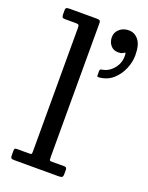

<svg xmlns="http://www.w3.org/2000/svg" viewBox="-146 -855 716 929"><g transform="rotate(20 212.0 -390.0)"><path d="M98.5 -725C106.2 -725 111.2 -724 113.5 -722C115.8 -720 117 -715.3 117 -708V-72C117 -64 116.4 -59.2 115.2 -57.5C114.1 -55.8 109.5 -55 101.5 -55H39.5C33.5 -55 29.9 -53.7 28.8 -51C27.6 -48.3 27 -44 27 -38V-18C27 -10 28.4 -5 31.2 -3C34.1 -1 39.2 0 46.5 0H273.5C282.2 0 288.2 -1 291.8 -3C295.2 -5 297 -10.7 297 -20V-42C297 -50.7 292.5 -55 283.5 -55H222.5C213.2 -55 208.2 -56.5 207.8 -59.5C207.2 -62.5 207 -68.3 207 -77V-762C207 -770.7 205.4 -775.8 202.2 -777.5C199.1 -779.2 193.2 -780 184.5 -780H47.5C41.2 -780 36.2 -779.2 32.5 -777.8C28.8 -776.2 27 -772 27 -765V-746C27 -739 27.8 -733.8 29.5 -730.2C31.2 -726.8 35.8 -725 43.5 -725ZM286.5 -721C286.5 -704.7 291.2 -690.8 300.8 -679.2C310.2 -667.8 323.2 -662 339.5 -662C344.8 -662 349.4 -662.3 353.2 -663C357.1 -663.7 361 -665.3 365 -668C367.7 -669.7 370.1 -671 372.2 -672C374.4 -673 375.7 -671.5 376 -667.5C378.7 -638.8 371.8 -614.2 355.5 -593.5C339.2 -572.8 319.7 -560.7 297 -557C293.3 -556.7 290.3 -555.8 288 -554.5C285.7 -553.2 284.5 -550.2 284.5 -545.5V-524C284.5 -519.7 285.5 -517.2 287.5 -516.8C289.5 -516.2 292.3 -516.2 296 -516.5C323.7 -519.2 346.9 -529 365.8 -546C384.6 -563 398.9 -583.3 408.8 -607C418.6 -630.7 423.5 -653.7 423.5 -676C423.5 -712.7 416.8 -739.2 403.2 -755.5C389.8 -771.8 373.2 -780 353.5 -780C334.5 -780 318.6 -774.3 305.8 -763C292.9 -751.7 286.5 -737.7 286.5 -721Z"/></g></svg>

Font: Besley*
Style: Regular
Weight: 400
Designer: Owen Earl
Foundry: indestructible type*
Version: Version 3.000; ttfautohint (v1.8.3)